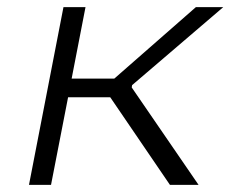

<svg xmlns="http://www.w3.org/2000/svg" viewBox="-20 -520 660 540"><path d="M123.5 0 171.5 -246.5H290L458 0H538.5L350.5 -274L351.5 -280.5L608 -500H531L301.5 -299H181.5L220.5 -500H158.5L61.5 0Z"/></svg>

Font: Monaspace Neon ExtraLight
Style: Italic
Weight: 200
Italic angle: -11°
Designer: Riley Cran & the Lettermatic Team
Foundry: Lettermatic
Version: Version 1.200 (Monaspace Neon)